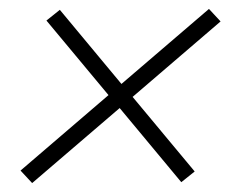

<svg xmlns="http://www.w3.org/2000/svg" viewBox="-20 -555 540 430"><path d="M52 -145 26 -173 223 -342 84 -509 114 -533 252 -367 448 -535 474 -507 277 -338 416 -171 386 -147 248 -313Z"/></svg>

Font: Iosevka Curly XLtObl
Style: Regular
Weight: 200
Italic angle: -9°
Monospace: yes
Designer: Belleve Invis
Foundry: Belleve Invis
Version: Version 11.1.0; ttfautohint (v1.8.3)